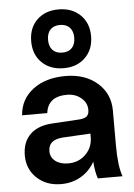

<svg xmlns="http://www.w3.org/2000/svg" viewBox="-58 -887 655 942"><g transform="rotate(-5 269.5 -415.5)"><path d="M267.1 -553.2Q200.7 -553.2 159.9 -593Q119.1 -632.8 119.1 -698.2Q119.1 -763.7 159.4 -803.2Q199.7 -842.8 266.1 -842.8Q332 -842.8 373 -803Q414.1 -763.2 414.1 -698.2Q414.1 -633.3 373.5 -593.3Q333 -553.2 267.1 -553.2ZM267.1 -629.9Q297.4 -629.9 314.2 -647.9Q331.1 -666 331.1 -698.2Q331.1 -730.5 314 -748.3Q296.9 -766.1 266.1 -766.1Q235.4 -766.1 218.8 -748.3Q202.1 -730.5 202.1 -698.2Q202.1 -666 219 -647.9Q235.8 -629.9 267.1 -629.9ZM488.8 -152.8Q488.8 -51.8 507.8 0H386.2Q374 -36.1 371.1 -84Q346.2 -38.6 302.7 -13.2Q259.3 12.2 205.1 12.2Q132.8 12.2 85.9 -31.7Q39.1 -75.7 39.1 -143.1Q39.1 -209 78.1 -246.8Q117.2 -284.7 189.9 -288.1L319.8 -295.9Q346.7 -297.9 357.9 -307.6Q369.1 -317.4 369.1 -337.9V-339.8Q369.1 -374 340.6 -397.9Q312 -421.9 271 -421.9Q177.2 -421.9 167 -340.8H43Q48.8 -419.4 110.8 -466.8Q172.9 -514.2 271 -514.2Q367.7 -514.2 428.2 -461.4Q488.8 -408.7 488.8 -325.2ZM161.1 -153.8Q161.1 -123 185.1 -104.5Q209 -85.9 249 -85.9Q299.8 -85.9 334.5 -120.1Q369.1 -154.3 369.1 -205.1V-222.2L233.9 -214.8Q161.1 -210.4 161.1 -153.8Z"/></g></svg>

Font: Overused Grotesk SemiBold
Style: Regular
Weight: 600
Version: Version 0.002